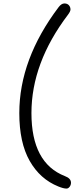

<svg xmlns="http://www.w3.org/2000/svg" viewBox="-20 -831 461 1112"><path d="M365.2 261.2Q347.7 261.2 317.9 249Q211.9 206.5 151.9 100.8Q91.8 -4.9 91.8 -175.8Q91.8 -488.3 319.8 -790Q335.9 -811 353 -811Q369.6 -811 378.9 -800.8Q388.2 -790.5 388.2 -775.9Q388.2 -765.1 374 -746.1Q162.1 -466.8 162.1 -175.8Q162.1 113.3 356 189Q391.1 202.1 391.1 227.1Q391.1 240.7 383.1 251Q375 261.2 365.2 261.2Z"/></svg>

Font: Shantell Sans Irregular
Style: Regular
Weight: 300
Designer: Stephen Nixon, Anya Danilova, Shantell Martin
Foundry: Arrow Type
Version: Version 1.006;[9816181b4]